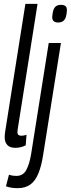

<svg xmlns="http://www.w3.org/2000/svg" viewBox="-20 -760 368 1000"><path d="M112.3 -740H175.6L76.2 -112.3Q73.8 -97.6 72.3 -87.8Q70.8 -77.9 70.8 -71.2Q70.8 -65.5 72.8 -61.5Q74.8 -57.5 79.4 -55.3Q84 -53.1 91.8 -53.1Q96.6 -53.1 103.2 -54.2Q109.9 -55.2 118.1 -58.3L114 -3.3Q103.1 2.9 88.2 6.5Q73.3 10 60.6 10Q31.5 10 18 -4.8Q4.4 -19.6 4.4 -46Q4.4 -52 5.1 -59.1Q5.7 -66.1 6.7 -73.1ZM298.2 -734.8Q312.8 -734.8 321 -728.2Q329.1 -721.6 328.4 -705.1Q327.7 -686.3 323.2 -672.3Q318.8 -658.2 309.3 -650.5Q299.8 -642.8 282.5 -642.8Q268.3 -642.8 259.9 -649.6Q251.4 -656.3 252.1 -672.8Q253.5 -692 257.6 -705.8Q261.7 -719.7 271.3 -727.3Q281 -734.8 298.2 -734.8ZM297.4 -536.2 204.6 47.4Q195.8 104.7 179.9 143.4Q164.1 182 138 201Q111.8 220 72.1 220Q57.1 220 41.4 217.9Q25.8 215.8 11 210.2L26.8 149.8Q38.2 153.8 47.1 155Q56 156.2 65.4 156.2Q100.1 156.2 116.8 125.5Q133.5 94.8 142 43.1L233.8 -536.2Z"/></svg>

Font: Georama
Style: Italic
Weight: 400
Width: 2
Italic angle: -9°
Designer: Jean-Baptiste Levee
Foundry: Production Type
Version: Version 1.000